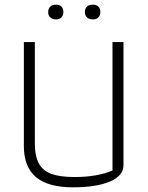

<svg xmlns="http://www.w3.org/2000/svg" viewBox="-20 -792 632 821"><path d="M186 -740Q186 -755 195 -763.5Q204 -772 219 -772Q234 -772 242.5 -764Q251 -756 251 -740Q251 -726 242.5 -717.5Q234 -709 219 -709Q204 -709 195 -717.5Q186 -726 186 -740ZM343 -740Q343 -756 352 -764Q361 -772 377 -772Q392 -772 400.5 -764Q409 -756 409 -740Q409 -726 400.5 -717.5Q392 -709 377 -709Q361 -709 352 -717.5Q343 -726 343 -740ZM82 -168V-612H129V-180Q129 -124 146.5 -92.5Q164 -61 201 -48Q238 -35 299 -35Q395 -35 461 -63V-612H508V-86Q508 -40 449.5 -15.5Q391 9 292 9Q186 9 134 -34.5Q82 -78 82 -168Z"/></svg>

Font: Athiti Light
Style: Regular
Weight: 300
Designer: CadsonDemak Team
Foundry: CadsonDemak
Version: Version 1.033